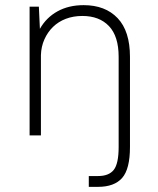

<svg xmlns="http://www.w3.org/2000/svg" viewBox="-20 -526 615 746"><path d="M325 158H361Q403 158 422 134Q441 110 441 45V-305Q441 -385 403.5 -424.5Q366 -464 300 -464Q265 -464 236 -453Q207 -442 186 -421.5Q165 -401 152.5 -373Q140 -345 139 -312V0H95V-500H131L135 -414Q160 -458 203.5 -482Q247 -506 305 -506Q389 -506 437 -455.5Q485 -405 485 -305V45Q485 131 454.5 165.5Q424 200 361 200H325Z"/></svg>

Font: Retni Sans Light
Style: Regular
Weight: 300
Designer: Vitaly Kuzmin
Foundry: ParaType Ltd.
Version: Version 1.00;March 2, 2019;FontCreator 11.5.0.2425 64-bit; t